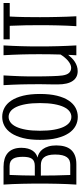

<svg xmlns="http://www.w3.org/2000/svg" viewBox="496 -1220 736 1769"><g transform="rotate(-90 864.5 -335.0)"><path d="M213.9 -670.9Q252.9 -670.9 284.9 -661.4Q316.9 -651.9 339.8 -632.1Q362.8 -612.3 375.2 -581.1Q387.7 -549.8 387.7 -506.8Q387.7 -472.2 380.4 -446.3Q373 -420.4 360.6 -402.3Q348.1 -384.3 332 -373.3Q315.9 -362.3 297.9 -357.9Q319.3 -354 339.6 -342Q359.9 -330.1 375.5 -308.8Q391.1 -287.6 400.4 -256.8Q409.7 -226.1 409.7 -185.1Q409.7 -142.1 400.1 -107.9Q390.6 -73.7 369.9 -49.8Q349.1 -25.9 316.2 -12.9Q283.2 0 235.8 0H48.8Q51.8 -41.5 53.5 -85.2Q55.2 -128.9 56.2 -172.1Q57.1 -215.3 57.6 -256.8Q58.1 -298.3 58.1 -335.9Q58.1 -373.5 57.6 -415Q57.1 -456.5 56.2 -499.5Q55.2 -542.5 53.5 -585.9Q51.8 -629.4 48.8 -670.9ZM131.8 -327.1Q131.8 -265.1 133.1 -195.6Q134.3 -126 137.2 -56.2H231.4Q253.4 -56.2 271 -63.2Q288.6 -70.3 300.8 -86.9Q313 -103.5 319.3 -130.1Q325.7 -156.7 325.7 -195.8Q325.7 -233.9 318.6 -259Q311.5 -284.2 298.6 -299.3Q285.6 -314.5 267.6 -320.8Q249.5 -327.1 227.5 -327.1ZM137.7 -615.2Q134.8 -556.2 133.5 -496.8Q132.3 -437.5 131.8 -382.8H219.7Q243.7 -382.8 260 -389.2Q276.4 -395.5 286.1 -408.9Q295.9 -422.4 300.3 -443.4Q304.7 -464.4 304.7 -493.2Q304.7 -521 300.8 -543.7Q296.9 -566.4 287.1 -582.3Q277.3 -598.1 261 -606.7Q244.6 -615.2 219.7 -615.2Z M883.8 -335Q883.8 -244.6 867.7 -179Q851.6 -113.3 823 -70.6Q794.4 -27.8 755.9 -7.3Q717.3 13.2 672.9 13.2Q627.9 13.2 589.4 -7.3Q550.8 -27.8 522.2 -70.6Q493.7 -113.3 477.3 -179Q460.9 -244.6 460.9 -335Q460.9 -424.8 477.3 -490.5Q493.7 -556.2 522.2 -599.1Q550.8 -642.1 589.4 -662.6Q627.9 -683.1 672.9 -683.1Q717.3 -683.1 755.9 -662.6Q794.4 -642.1 823 -599.1Q851.6 -556.2 867.7 -490.5Q883.8 -424.8 883.8 -335ZM799.8 -335Q799.8 -410.2 790 -464.8Q780.3 -519.5 763.2 -554.9Q746.1 -590.3 722.9 -607.2Q699.7 -624 672.9 -624Q645.5 -624 622.3 -607.2Q599.1 -590.3 581.8 -554.9Q564.5 -519.5 554.7 -464.8Q544.9 -410.2 544.9 -335Q544.9 -259.3 554.7 -204.6Q564.5 -149.9 581.8 -114.7Q599.1 -79.6 622.3 -62.7Q645.5 -45.9 672.9 -45.9Q699.7 -45.9 722.9 -62.7Q746.1 -79.6 763.2 -114.7Q780.3 -149.9 790 -204.6Q799.8 -259.3 799.8 -335Z M1045.4 -349.6Q1045.9 -314 1046.4 -281.5Q1046.9 -249 1047.9 -220.5Q1048.8 -191.9 1050.3 -168.5Q1051.8 -145 1054.2 -127.9Q1060.5 -85.4 1078.6 -66.7Q1096.7 -47.9 1125 -47.9Q1141.1 -47.9 1158.2 -56.2Q1175.3 -64.5 1191.2 -78.1Q1207 -91.8 1221.4 -109.4Q1235.8 -127 1247.1 -145.5Q1250 -242.2 1250 -341.3Q1250 -386.7 1249.5 -427.7Q1249 -468.8 1247.8 -508.3Q1246.6 -547.9 1244.9 -587.6Q1243.2 -627.4 1240.7 -670.9H1331.1Q1328.6 -627.4 1326.9 -587.6Q1325.2 -547.9 1324 -508.3Q1322.8 -468.8 1322.3 -427.7Q1321.8 -386.7 1321.8 -341.3Q1321.8 -295.9 1322.3 -253.2Q1322.8 -210.4 1324 -168.7Q1325.2 -127 1326.9 -85.2Q1328.6 -43.5 1331.1 0H1240.2Q1241.2 -19 1242.2 -37.8Q1243.2 -56.6 1244.1 -75.2Q1230 -57.6 1214.1 -41.7Q1198.2 -25.9 1179.7 -13.9Q1161.1 -2 1139.9 5.1Q1118.7 12.2 1093.8 12.2Q1035.6 12.2 1003.7 -33.9Q971.7 -80.1 971.7 -171.4Q971.7 -193.8 971.9 -219.5Q972.2 -245.1 972.7 -269.8Q973.1 -294.4 973.4 -315.4Q973.6 -336.4 973.6 -349.6Q973.6 -395 973.1 -434.6Q972.7 -474.1 971.7 -512.2Q970.7 -550.3 969 -588.9Q967.3 -627.4 964.8 -670.9H1054.7Q1052.2 -627.4 1050.3 -588.9Q1048.3 -550.3 1047.1 -512.2Q1045.9 -474.1 1045.4 -434.6Q1044.9 -395 1045.4 -349.6Z M1387.2 -670.9H1721.7V-613.8H1597.2Q1593.3 -542 1592.3 -470.2Q1591.3 -398.4 1591.3 -335.9Q1591.3 -298.3 1591.8 -256.8Q1592.3 -215.3 1593.3 -172.1Q1594.2 -128.9 1595.7 -85.2Q1597.2 -41.5 1599.6 0H1508.3Q1511.2 -41.5 1512.9 -85.2Q1514.6 -128.9 1515.6 -172.1Q1516.6 -215.3 1517.1 -256.8Q1517.6 -298.3 1517.6 -335.9Q1517.6 -398.4 1516.4 -470.2Q1515.1 -542 1511.7 -613.8H1387.2Z"/></g></svg>

Font: Crushed
Style: Regular
Weight: 400
Width: 3
Designer: Astigmatic (AOETI)
Foundry: Astigmatic (AOETI)
Version: Version 001.001